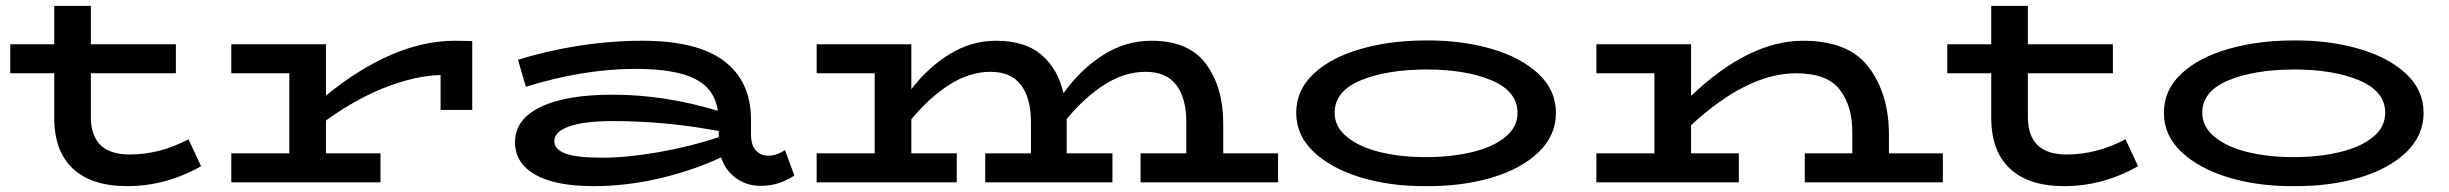

<svg xmlns="http://www.w3.org/2000/svg" viewBox="-20 -622 8356 655"><path d="M666 -55Q546 13 414 13Q293 13 229 -46.5Q165 -106 165 -221V-372H15V-471H165V-602H290V-471H580V-372H290V-223Q290 -95 422 -95Q526 -95 623 -147Z M1591 -482V-247H1483V-366Q1399 -364 1297.5 -325Q1196 -286 1092 -211V-99H1278V0H769V-99H967V-372H769V-471H1092V-296Q1322 -483 1532 -483Z M2690 -23Q2665 -7 2637.5 2.5Q2610 12 2574 12Q2527 12 2490.5 -14.5Q2454 -41 2440 -85Q2343 -40 2230 -13.5Q2117 13 2005 13Q1875 13 1806 -26Q1737 -65 1737 -137Q1737 -215 1824 -257Q1911 -299 2070 -299Q2247 -299 2429 -244Q2418 -319 2351 -353Q2284 -387 2148 -387Q1971 -387 1774 -326L1747 -418Q1846 -449 1955 -466Q2064 -483 2171 -483Q2359 -483 2450.5 -413.5Q2542 -344 2542 -214V-164Q2542 -127 2558.5 -109Q2575 -91 2600 -91Q2630 -91 2658 -110ZM2036 -84Q2119 -84 2227.5 -103Q2336 -122 2432 -154V-175Q2251 -209 2070 -209Q1974 -209 1922.5 -191Q1871 -173 1871 -141Q1871 -112 1909.5 -98Q1948 -84 2036 -84Z M4340 -99V0H3871V-99H4027V-206Q4027 -287 3993 -332Q3959 -377 3888 -377Q3817 -377 3749 -334Q3681 -291 3619 -216V-201V-99H3775V0H3341V-99H3497V-206Q3497 -287 3463 -332Q3429 -377 3359 -377Q3288 -377 3219.5 -333.5Q3151 -290 3089 -215V-99H3244V0H2766V-99H2964V-372H2766V-471H3089V-318Q3146 -392 3220 -437.5Q3294 -483 3378 -483Q3477 -483 3533 -435Q3589 -387 3608 -304Q3665 -384 3742 -433.5Q3819 -483 3908 -483Q4036 -483 4094.5 -403.5Q4153 -324 4153 -201V-99Z M4402 -237Q4402 -315 4461.5 -370.5Q4521 -426 4622 -455Q4723 -484 4845 -484Q4965 -485 5066 -456Q5167 -427 5227.5 -371Q5288 -315 5288 -237Q5288 -160 5229 -103Q5170 -46 5069 -16Q4968 14 4845 13Q4724 14 4623 -16.5Q4522 -47 4462 -103.5Q4402 -160 4402 -237ZM5157 -237Q5157 -310 5069.5 -347.5Q4982 -385 4844 -385Q4707 -384 4620 -347Q4533 -310 4533 -237Q4533 -190 4574.5 -155.5Q4616 -121 4686.5 -103.5Q4757 -86 4844 -86Q4932 -86 5003.5 -103.5Q5075 -121 5116 -155Q5157 -189 5157 -237Z M6608 -99V0H6137V-99H6299V-173Q6299 -260 6256.5 -316Q6214 -372 6107 -372Q5941 -372 5749 -195V-99H5912V0H5426V-99H5624V-372H5426V-471H5749V-295Q5947 -483 6131 -483Q6288 -483 6356 -391.5Q6424 -300 6424 -163V-99Z M7274 -55Q7154 13 7022 13Q6901 13 6837 -46.5Q6773 -106 6773 -221V-372H6623V-471H6773V-602H6898V-471H7188V-372H6898V-223Q6898 -95 7030 -95Q7134 -95 7231 -147Z M7362 -237Q7362 -315 7421.5 -370.5Q7481 -426 7582 -455Q7683 -484 7805 -484Q7925 -485 8026 -456Q8127 -427 8187.5 -371Q8248 -315 8248 -237Q8248 -160 8189 -103Q8130 -46 8029 -16Q7928 14 7805 13Q7684 14 7583 -16.5Q7482 -47 7422 -103.5Q7362 -160 7362 -237ZM8117 -237Q8117 -310 8029.5 -347.5Q7942 -385 7804 -385Q7667 -384 7580 -347Q7493 -310 7493 -237Q7493 -190 7534.5 -155.5Q7576 -121 7646.5 -103.5Q7717 -86 7804 -86Q7892 -86 7963.5 -103.5Q8035 -121 8076 -155Q8117 -189 8117 -237Z"/></svg>

Font: BioRhyme Expanded
Style: Bold
Weight: 700
Width: 7
Designer: Aoife Mooney
Foundry: Aoife Mooney Type
Version: Version 1.000